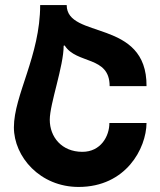

<svg xmlns="http://www.w3.org/2000/svg" viewBox="-20 -720 635 760"><path d="M236 -540C283 -465 414 -500 414 -379H560C562 -648 244 -563 244 -700H139C139 -500 35 -343 35 -216C35 -99 139 20 291 20C479 20 559 -133 560 -233H413C413 -181 379 -119 306 -119C224 -119 177 -178 177 -246C177 -309 232 -458 232 -539Z"/></svg>

Font: Brassia
Style: Regular
Weight: 400
Designer: Ariel Martín Pérez
Foundry: Tunera Type Foundry
Version: Version 1.600;hotconv 1.0.109;makeotfexe 2.5.65596